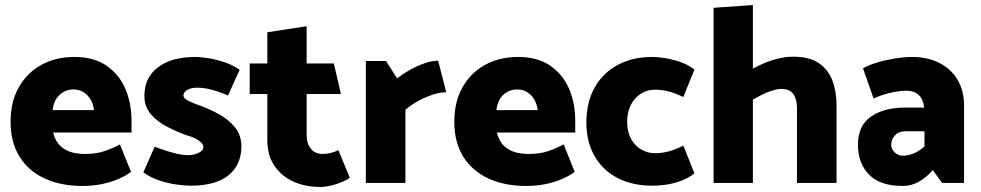

<svg xmlns="http://www.w3.org/2000/svg" viewBox="-20 -726 3894 762"><path d="M502 -200V-247Q502 -316 477.5 -373.5Q453 -431 402.5 -465.5Q352 -500 275 -500Q201 -500 144 -468.5Q87 -437 54.5 -379.5Q22 -322 22 -242Q22 -163 56.5 -106Q91 -49 155.5 -18.5Q220 12 308 12Q349 12 385 4.5Q421 -3 450.5 -16Q480 -29 500 -44L456 -153Q429 -138 395.5 -126.5Q362 -115 319 -115Q279 -115 253 -125.5Q227 -136 212 -155Q197 -174 191 -200ZM189 -289Q192 -315 203 -333Q214 -351 232 -361Q250 -371 271 -371Q295 -371 312 -360Q329 -349 339.5 -331Q350 -313 353 -289Z M549 -42Q574 -23 610.5 -10.5Q647 2 681.5 6.5Q716 11 736 11Q836 11 887 -30.5Q938 -72 938 -145Q938 -189 913 -220Q888 -251 849.5 -272.5Q811 -294 771 -308Q747 -316 727.5 -326Q708 -336 708 -347Q708 -360 723 -369Q738 -378 762 -378Q791 -378 822 -369.5Q853 -361 885 -347L931 -449Q904 -468 871.5 -479Q839 -490 807.5 -495Q776 -500 756 -500Q661 -500 607 -459Q553 -418 553 -345Q553 -303 578.5 -273Q604 -243 643 -223Q682 -203 721 -189Q741 -184 756 -176Q771 -168 779 -159.5Q787 -151 787 -142Q787 -132 777.5 -125Q768 -118 754.5 -114Q741 -110 726 -110Q709 -110 686 -115Q663 -120 639.5 -127.5Q616 -135 594 -144Z M1305 -474H1197V-622L1041 -598V-474H971V-353H1041V-169Q1041 -109 1069.5 -67.5Q1098 -26 1145 -5Q1192 16 1252 16Q1271 16 1294 10.5Q1317 5 1337 -3.5Q1357 -12 1368 -21L1323 -130Q1307 -122 1291 -118.5Q1275 -115 1261 -115Q1231 -115 1214 -135.5Q1197 -156 1197 -190V-353H1333Z M1589 0V-290Q1613 -311 1642 -326.5Q1671 -342 1699.5 -351Q1728 -360 1751 -360L1719 -485Q1693 -485 1662.5 -474Q1632 -463 1604 -447Q1576 -431 1556 -415L1512 -484H1432V0Z M2263 -200V-247Q2263 -316 2238.5 -373.5Q2214 -431 2163.5 -465.5Q2113 -500 2036 -500Q1962 -500 1905 -468.5Q1848 -437 1815.5 -379.5Q1783 -322 1783 -242Q1783 -163 1817.5 -106Q1852 -49 1916.5 -18.5Q1981 12 2069 12Q2110 12 2146 4.5Q2182 -3 2211.5 -16Q2241 -29 2261 -44L2217 -153Q2190 -138 2156.5 -126.5Q2123 -115 2080 -115Q2040 -115 2014 -125.5Q1988 -136 1973 -155Q1958 -174 1952 -200ZM1950 -289Q1953 -315 1964 -333Q1975 -351 1993 -361Q2011 -371 2032 -371Q2056 -371 2073 -360Q2090 -349 2100.5 -331Q2111 -313 2114 -289Z M2692 -148Q2660 -132 2633.5 -125Q2607 -118 2579 -118Q2549 -118 2523.5 -133.5Q2498 -149 2483.5 -176.5Q2469 -204 2469 -242Q2469 -281 2483.5 -309.5Q2498 -338 2523.5 -354Q2549 -370 2579 -370Q2609 -370 2634.5 -363Q2660 -356 2692 -341L2736 -450Q2710 -470 2678.5 -480.5Q2647 -491 2618 -495.5Q2589 -500 2569 -500Q2491 -500 2432 -468.5Q2373 -437 2340.5 -379.5Q2308 -322 2307 -242Q2307 -163 2340 -106Q2373 -49 2432 -19Q2491 11 2569 11Q2590 11 2619 7.5Q2648 4 2679.5 -7Q2711 -18 2736 -38Z M2968 -331Q2985 -340 3004 -350Q3023 -360 3044 -366.5Q3065 -373 3082 -373Q3114 -373 3128.5 -352.5Q3143 -332 3143 -297V0H3300V-308Q3300 -363 3283.5 -406.5Q3267 -450 3229.5 -475.5Q3192 -501 3129 -501Q3096 -501 3062 -492Q3028 -483 2995.5 -467.5Q2963 -452 2936 -434ZM2968 0V-706L2812 -695V0Z M3517 -152Q3517 -173 3532 -189Q3547 -205 3573 -205H3649V-145Q3629 -127 3607 -117.5Q3585 -108 3564 -108Q3551 -108 3540.5 -114Q3530 -120 3523.5 -130Q3517 -140 3517 -152ZM3447 -335Q3474 -348 3511 -357Q3548 -366 3578 -366Q3607 -366 3625.5 -349.5Q3644 -333 3647 -302L3648 -299H3572Q3489 -299 3437 -263.5Q3385 -228 3385 -151Q3385 -78 3429 -33Q3473 12 3563 12Q3597 12 3627 -5Q3657 -22 3682 -51L3719 0H3806V-309Q3806 -366 3780.5 -409Q3755 -452 3708.5 -476Q3662 -500 3600 -500Q3570 -500 3532.5 -494Q3495 -488 3461.5 -478Q3428 -468 3405 -455Z"/></svg>

Font: Catamaran Thin ExtraBold
Style: Regular
Weight: 800
Version: Version 2.000